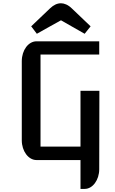

<svg xmlns="http://www.w3.org/2000/svg" viewBox="-20 -997 716 1196"><path d="M115.7 -123C115.7 -55.2 157.2 0 207.5 0H481.4V179.7H507.8C557.6 179.7 598.1 123.5 598.1 57.1L599.1 -431.2H481.4V-84H232.4V-657.2H598.1V-739.7H207.5C157.2 -739.7 115.7 -685.1 115.7 -615.7ZM209.5 -786.6C259.3 -814 311 -844.2 359.9 -870.6L507.3 -786.6C521.5 -804.7 529.8 -814 544.4 -833L427.7 -944.3C404.3 -967.3 379.9 -976.6 359.9 -976.6C336.9 -976.6 314.5 -966.8 291 -944.3L174.3 -833C186.5 -815.9 196.8 -804.7 209.5 -786.6Z"/></svg>

Font: Atomic Age
Style: Regular
Weight: 400
Designer: James Grieshaber
Foundry: James Grieshaber
Version: Version 1.002